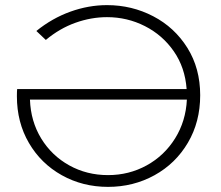

<svg xmlns="http://www.w3.org/2000/svg" viewBox="-20 -725 865 750"><path d="M762 -353Q762 -249 714 -167.5Q666 -86 583.5 -40.5Q501 5 402 5Q303 5 221.5 -40.5Q140 -86 93 -166.5Q46 -247 46 -349Q46 -368 47 -377H709Q703 -461 659 -524.5Q615 -588 546 -623Q477 -658 398 -658Q336 -658 274.5 -636Q213 -614 159 -569L122 -604Q184 -654 255 -679.5Q326 -705 398 -705Q495 -705 578.5 -661.5Q662 -618 712 -538Q762 -458 762 -353ZM710 -336H97Q100 -251 141 -184Q182 -117 250.5 -79Q319 -41 402 -41Q484 -41 553 -79Q622 -117 664 -184.5Q706 -252 710 -336Z"/></svg>

Font: Montserrat Atlas Light
Style: Regular
Weight: 300
Designer: Julieta Ulanovsky
Foundry: Julieta Ulanovsky
Version: Version 7.200